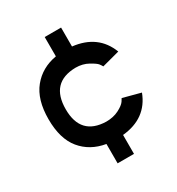

<svg xmlns="http://www.w3.org/2000/svg" viewBox="-147 -673 721 782"><g transform="rotate(-30 213.0 -282.0)"><path d="M224 -155Q258 -155 283.5 -168Q309 -181 318 -194L326 -207L409 -185Q371 -85 256 -74V15H179V-76Q108 -88 66.5 -138.5Q25 -189 25 -281Q25 -373 67 -424.5Q109 -476 179 -488V-579H256V-490Q371 -477 409 -378L326 -356Q323 -362 316.5 -370.5Q310 -379 284 -393.5Q258 -408 225 -408Q106 -406 106 -281Q106 -158 224 -155Z"/></g></svg>

Font: MB Grotesk
Style: Regular
Weight: 400
Designer: Nawras Khrais
Foundry: Nawras Khrais
Version: Version 1.000;PS 001.000;hotconv 1.0.88;makeotf.lib2.5.64775